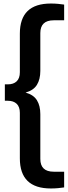

<svg xmlns="http://www.w3.org/2000/svg" viewBox="-20 -838 384 1088"><path d="M268 230Q92.5 230 92.5 59.5V-198.5Q92.5 -232.5 74.5 -249.8Q56.5 -267 24.5 -267H7.5V-360H24.5Q56.5 -360 74.5 -377.2Q92.5 -394.5 92.5 -428.5V-647.5Q92.5 -818 268 -818Q289.5 -818 308.8 -816.2Q328 -814.5 343.5 -812V-723H284.5Q208.5 -723 208.5 -650.5V-436Q208.5 -388.5 189.2 -357.2Q170 -326 125 -313.5Q170 -301 189.2 -270Q208.5 -239 208.5 -191V62.5Q208.5 135 284.5 135H343.5V224Q328 226.5 308.8 228.2Q289.5 230 268 230Z"/></svg>

Font: Encode Sans Condensed SemiBold
Style: Regular
Weight: 600
Width: 3
Designer: Multiple Designers
Foundry: Impallari Type
Version: Version 3.000; ttfautohint (v1.8.3) -l 8 -r 50 -G 200 -x 14 